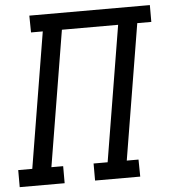

<svg xmlns="http://www.w3.org/2000/svg" viewBox="-62 -783 734 830"><g transform="rotate(-5 304.5 -367.5)"><path d="M-10 0V-74H51L148 -662H97L96 -735H619V-662H558L461 -74H512L513 0H317V-74H378L475 -662H231L134 -74H185V0Z"/></g></svg>

Font: Iosevka Plex Etoile
Style: Italic
Weight: 400
Italic angle: -9°
Designer: Belleve Invis
Foundry: Belleve Invis
Version: Version 25.1.1; ttfautohint (v1.8.4)